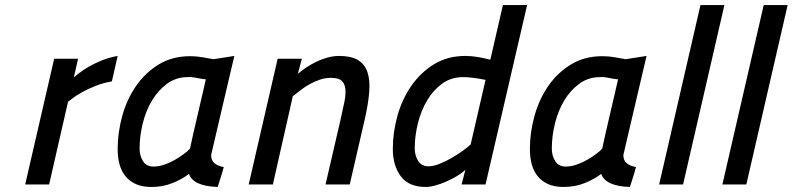

<svg xmlns="http://www.w3.org/2000/svg" viewBox="-20 -732 3146 762"><path d="M195 -499H290L273 -425Q278 -429 293 -441Q308 -453 331 -466.5Q354 -480 383.5 -492Q413 -504 447 -510L424 -409Q389 -403 359 -391Q329 -379 306.5 -366.5Q284 -354 269.5 -343Q255 -332 250 -328L175 0H80Z M910 -510Q887 -411 864 -314Q841 -217 818 -117Q818 -95 831.5 -84Q845 -73 868 -69Q863 -49 856.5 -29.5Q850 -10 844 10Q747 7 730 -42Q705 -22 666 -6Q627 10 581 10Q545 10 520 -1Q495 -12 478.5 -32Q462 -52 454.5 -79.5Q447 -107 447 -140Q447 -207 465.5 -273Q484 -339 520.5 -391.5Q557 -444 610.5 -476.5Q664 -509 735 -509Q761 -509 785.5 -504.5Q810 -500 827 -497ZM589 -71Q610 -71 632 -78.5Q654 -86 674 -97.5Q694 -109 710 -121Q726 -133 734 -142Q741 -173 747.5 -203.5Q754 -234 762 -266L797 -417L775 -420Q764 -422 751 -424.5Q738 -427 726 -426Q679 -426 643.5 -400Q608 -374 583.5 -333.5Q559 -293 546.5 -242Q534 -191 534 -142Q534 -114 547.5 -92.5Q561 -71 589 -71Z M967 0 1082 -499H1178L1162 -439Q1176 -451 1194.5 -463.5Q1213 -476 1234.5 -486.5Q1256 -497 1279.5 -503.5Q1303 -510 1326 -510Q1373 -510 1400 -494Q1427 -478 1438 -446.5Q1449 -415 1445.5 -368.5Q1442 -322 1428 -260L1368 0H1272L1332 -259Q1341 -298 1347 -328.5Q1353 -359 1350.5 -380Q1348 -401 1335.5 -412Q1323 -423 1294 -423Q1271 -423 1250 -416Q1229 -409 1210 -398.5Q1191 -388 1174 -375Q1157 -362 1142 -350L1063 0Z M1907 0H1812L1827 -58Q1812 -44 1791.5 -32Q1771 -20 1749 -10.5Q1727 -1 1706.5 4.5Q1686 10 1670 10Q1602 10 1570.5 -32.5Q1539 -75 1539 -141Q1539 -207 1557.5 -273Q1576 -339 1612.5 -391.5Q1649 -444 1702.5 -477Q1756 -510 1827 -510Q1852 -510 1877.5 -505.5Q1903 -501 1926 -495L1976 -712H2072ZM1680 -72Q1700 -72 1725 -82Q1750 -92 1774 -106Q1798 -120 1818 -134.5Q1838 -149 1848 -159L1907 -415Q1888 -419 1863 -422.5Q1838 -426 1818 -426Q1771 -426 1735.5 -400.5Q1700 -375 1675.5 -334Q1651 -293 1638.5 -242.5Q1626 -192 1626 -143Q1626 -115 1639.5 -93.5Q1653 -72 1680 -72Z M2546 -510Q2523 -411 2500 -314Q2477 -217 2454 -117Q2454 -95 2467.5 -84Q2481 -73 2504 -69Q2499 -49 2492.5 -29.5Q2486 -10 2480 10Q2383 7 2366 -42Q2341 -22 2302 -6Q2263 10 2217 10Q2181 10 2156 -1Q2131 -12 2114.5 -32Q2098 -52 2090.5 -79.5Q2083 -107 2083 -140Q2083 -207 2101.5 -273Q2120 -339 2156.5 -391.5Q2193 -444 2246.5 -476.5Q2300 -509 2371 -509Q2397 -509 2421.5 -504.5Q2446 -500 2463 -497ZM2225 -71Q2246 -71 2268 -78.5Q2290 -86 2310 -97.5Q2330 -109 2346 -121Q2362 -133 2370 -142Q2377 -173 2383.5 -203.5Q2390 -234 2398 -266L2433 -417L2411 -420Q2400 -422 2387 -424.5Q2374 -427 2362 -426Q2315 -426 2279.5 -400Q2244 -374 2219.5 -333.5Q2195 -293 2182.5 -242Q2170 -191 2170 -142Q2170 -114 2183.5 -92.5Q2197 -71 2225 -71Z M2760 -712H2855L2691 0H2596Z M3011 -712H3106L2942 0H2847Z"/></svg>

Font: Panefresco 600wt
Style: Italic
Weight: 600
Foundry: Campivisivi & Chank Co
Version: Version 1.000